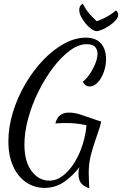

<svg xmlns="http://www.w3.org/2000/svg" viewBox="-20 -921 654 1030"><path d="M219 87Q165 87 121 57.5Q77 28 51 -28Q25 -84 25 -162Q25 -239 49 -318Q73 -397 115 -469Q157 -541 210 -597Q263 -653 322.5 -686Q382 -719 440 -719Q480 -719 504 -703Q528 -687 538.5 -661Q549 -635 549 -604Q549 -569 537 -535Q525 -501 504.5 -479Q484 -457 459 -457Q450 -457 441 -462.5Q432 -468 424 -483Q439 -493 457.5 -518.5Q476 -544 489.5 -575.5Q503 -607 503 -633Q503 -655 490 -669.5Q477 -684 445 -684Q401 -684 354.5 -649.5Q308 -615 264.5 -557.5Q221 -500 186 -429.5Q151 -359 131 -285Q111 -211 111 -145Q111 -54 149.5 -3Q188 48 245 48Q284 48 319 20.5Q354 -7 381 -51.5Q408 -96 424 -148Q440 -200 444 -249Q411 -256 387 -258.5Q363 -261 340 -261Q326 -261 311 -260.5Q296 -260 277 -259Q285 -290 303 -303.5Q321 -317 349 -317Q378 -317 408.5 -307.5Q439 -298 469 -287Q499 -276 523 -269L515 -238Q497 -186 485 -149Q473 -112 466.5 -84.5Q460 -57 458 -35.5Q456 -14 456 6Q456 26 457 45.5Q458 65 459 89Q439 83 425.5 72Q412 61 406.5 46Q401 31 401 13Q401 4 402 -5Q403 -14 406 -24Q370 23 323.5 55Q277 87 219 87ZM499 -754Q486 -754 470 -765.5Q454 -777 439 -795Q424 -813 414.5 -832.5Q405 -852 405 -868Q405 -878 409.5 -887Q414 -896 424 -901Q439 -872 457 -850.5Q475 -829 499 -807Q530 -818 555 -832Q580 -846 602 -865Q609 -860 611.5 -854Q614 -848 614 -842Q614 -827 600.5 -812Q587 -797 567 -783.5Q547 -770 528 -762Q509 -754 499 -754Z"/></svg>

Font: Dancing Script Medium
Style: Regular
Weight: 500
Designer: Pablo Impallari
Foundry: Pablo Impallari
Version: Version 2.000